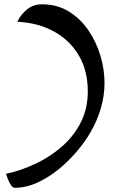

<svg xmlns="http://www.w3.org/2000/svg" viewBox="-20 -790 575 914"><path d="M49.8 104Q40.5 104 31.7 90.6Q22.9 77.1 16.8 61Q10.7 44.9 8.8 37.6Q81.1 21.5 150.4 -11.2Q219.7 -43.9 275.6 -93Q331.5 -142.1 364.7 -207.5Q397.9 -272.9 397.9 -354.5Q397.9 -453.6 355.2 -526.1Q312.5 -598.6 236.8 -640.1Q161.1 -681.6 62.5 -686.5Q79.6 -722.2 109.4 -745.8Q139.2 -769.5 180.2 -769.5Q252 -769.5 307.1 -735.6Q362.3 -701.7 400.4 -646.2Q438.5 -590.8 458 -525.1Q477.5 -459.5 477.5 -396Q477.5 -333 459.7 -273.2Q441.9 -213.4 410.2 -159.2Q384.8 -115.2 345.7 -69.1Q306.6 -22.9 258.3 16.4Q210 55.7 156.7 79.8Q103.5 104 49.8 104Z"/></svg>

Font: Lumanosimo
Style: Regular
Weight: 400
Designer: The DocRepair Project, Eduardo Rodriguez Tunni
Foundry: Google
Version: Version 1.010